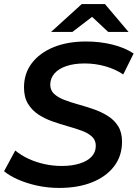

<svg xmlns="http://www.w3.org/2000/svg" viewBox="-21 -914 677 944"><path d="M270 10Q215 10 163.5 -1Q112 -12 69.5 -30.5Q27 -49 -1 -72L54 -174Q83 -150 120 -133Q157 -116 198.5 -107Q240 -98 282 -98Q333 -98 371 -110Q409 -122 429.5 -144Q450 -166 450 -197Q450 -225 431 -242.5Q412 -260 380.5 -271.5Q349 -283 311.5 -293.5Q274 -304 236 -317.5Q198 -331 167 -351.5Q136 -372 116.5 -404Q97 -436 97 -484Q97 -553 135.5 -603.5Q174 -654 242.5 -682Q311 -710 402 -710Q470 -710 531 -695Q592 -680 636 -651L585 -548Q546 -574 497 -588Q448 -602 395 -602Q343 -602 305 -589Q267 -576 247 -553Q227 -530 226 -499Q226 -470 245 -452.5Q264 -435 295 -423Q326 -411 364 -400.5Q402 -390 439.5 -377Q477 -364 509 -344Q541 -324 560 -293.5Q579 -263 579 -217Q579 -148 540.5 -97Q502 -46 432.5 -18Q363 10 270 10ZM230 -757 381 -894H495L611 -757H511L388 -872H485L335 -757Z"/></svg>

Font: MOST Montserrat SemiBold
Style: Italic
Weight: 600
Italic angle: -11.3°
Designer: Julieta Ulanovsky
Foundry: Julieta Ulanovsky
Version: Version 8.000;March 11, 2024;FontCreator 15.0.0.2926 64-bit